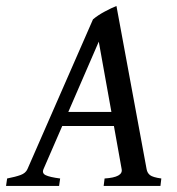

<svg xmlns="http://www.w3.org/2000/svg" viewBox="-38 -611 582 631"><path d="M186.5 -243.2H328.1L286.6 -474.1ZM336.4 -196.8H166.5L105 -55.2Q99.1 -41.5 112.3 -35.2Q125.5 -28.8 159.7 -24.4L156.2 0H-18.1L-14.6 -24.4Q13.2 -29.8 29.8 -35.9Q46.4 -42 52.2 -55.2L267.6 -547.4Q283.7 -561 306.2 -573Q328.6 -585 344.7 -591.3L443.8 -55.2Q445.8 -43 454.8 -35.6Q463.9 -28.3 492.2 -24.4L489.3 0H302.7L305.7 -24.4Q367.2 -28.3 361.8 -55.2Z"/></svg>

Font: Dai Banna SIL
Style: Italic
Weight: 400
Italic angle: -11°
Designer: Victor Gaultney
Foundry: SIL International
Version: Version 4.000